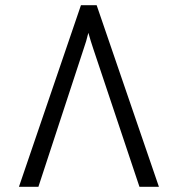

<svg xmlns="http://www.w3.org/2000/svg" viewBox="-20 -720 686 740"><path d="M53 0 292 -700H352.5L592.5 0H517.5L339.5 -532Q335 -545 330.2 -560.8Q325.5 -576.5 320.5 -593.5Q316.5 -576.5 312 -561.2Q307.5 -546 302.5 -532L128 0Z"/></svg>

Font: Overpass Light
Style: Regular
Weight: 300
Designer: Delve Withrington, Dave Bailey, Thomas Jockin
Foundry: Delve Fonts LLC
Version: Version 4.000; ttfautohint (v1.8.3)